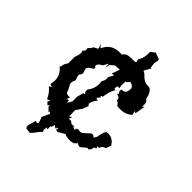

<svg xmlns="http://www.w3.org/2000/svg" viewBox="-179 -623 802 802"><g transform="rotate(45 222.0 -222.0)"><path d="M138.7 -32.7 131.3 -41 129.9 -33.7 113.3 -50.3V-59.6L106.9 -50.8L94.7 -62L102.1 -74.2L86.4 -67.9Q77.6 -92.3 53.7 -111.8L65.4 -118.2L52.2 -122.6L55.2 -147Q55.2 -179.7 26.4 -202.6L31.2 -205.1Q31.2 -221.2 43.5 -236.3V-274.9Q50.8 -292.5 50.8 -304.7Q50.8 -311.5 47.9 -316.9Q57.1 -323.2 57.1 -330.1L55.7 -336.9Q55.7 -339.4 57.4 -340.8Q59.1 -342.3 63.5 -346.4Q67.9 -350.6 68.4 -354.5Q68.8 -358.9 78.9 -362.8Q88.9 -366.7 88.9 -369.6Q88.9 -377 79.6 -390.6L94.7 -376.5Q113.8 -420.9 164.1 -420.9L176.3 -420.4Q183.6 -436 209 -438H228.5L239.3 -439L241.2 -442.9L237.8 -456.5Q249 -467.8 251 -493.2L251.5 -512.2L271.5 -527.3Q275.4 -523.4 284.7 -521.5Q293 -519.5 296.4 -517.8Q299.8 -516.1 300.8 -511.2L296.9 -490.7L300.3 -466.8L304.7 -467.8L287.1 -437Q297.4 -433.6 304.2 -425.8Q322.3 -405.3 345.2 -405.3L346.2 -405.8Q370.1 -405.8 378.9 -360.8Q390.1 -356.9 390.1 -338.4L389.2 -326.2L397.5 -334L389.2 -286.1L381.3 -293.5L384.8 -272.9Q361.8 -253.9 331.5 -253.9L313.5 -255.4Q311 -265.1 296.9 -271V-273.4Q296.9 -287.1 277.3 -290.5L283.2 -293.9L276.4 -307.1L278.8 -317.4L283.7 -316.9Q303.7 -316.9 303.7 -345.2V-350.6L294.9 -360.8Q289.1 -363.3 281.7 -365.2Q276.4 -356.9 269 -351.1L266.6 -355L265.6 -325.7L268.1 -316.9L267.1 -314L257.8 -315.9L253.9 -301.3Q255.4 -296.4 262.2 -296.4Q247.6 -273.4 244.1 -238.8L238.8 -239.7L235.8 -234.9L240.7 -231.9L230 -219.7L232.9 -213.9L242.2 -215.3Q224.1 -193.8 223.1 -176.8Q228.5 -174.3 230 -169.9L220.2 -145L201.7 -117.7L203.1 -87.9L200.7 -82L214.8 -88.9L208.5 -74.2L218.3 -75.2Q221.7 -75.2 223.6 -73.7Q225.6 -72.3 229 -69.3Q232.4 -66.4 235.8 -66.4L248 -69.3L245.6 -64L255.9 -59.6L262.2 -60.1Q257.8 -63 257.8 -65.4L268.6 -71.3L278.8 -69.3Q286.1 -69.3 292.5 -74Q298.8 -78.6 304.4 -84.2Q310.1 -89.8 314.9 -94.5Q319.8 -99.1 324.7 -99.1Q331.1 -99.1 337.4 -91.3L346.2 -106Q346.7 -115.7 349.9 -125.7Q353 -135.7 358.4 -146.5L369.6 -147.5Q397.9 -147.5 413.6 -119.6L404.8 -96.7Q388.2 -93.8 384.8 -77.1L374.5 -79.1L378.4 -67.9Q366.2 -67.9 366.2 -51.8L358.4 -42.5L352.5 -43.5Q347.2 -43.5 337.2 -33.4Q327.1 -23.4 322.8 -23.4Q315.9 -23.4 307.1 -29.3Q298.8 -13.2 276.9 -13.2Q256.8 -13.2 243.7 -19.5L215.3 -2.4Q203.1 -2.9 203.1 -8.3L207.5 -12.2L205.1 -15.6L200.7 -9.3L197.3 -12.2L198.2 -4.9Q192.4 -10.3 186 -14.2L181.2 1.5L176.8 1L177.2 20.5L169.9 15.1L167 31.7L171.9 41Q165 45.9 155.3 58.6Q147.5 71.3 134.8 82.5L110.4 79.1L107.4 65.9L117.7 28.8Q123.5 31.7 127 31.7Q131.3 31.7 131.3 25.9Q131.3 18.6 123 0.5ZM214.8 -370.1 188.5 -368.7 170.4 -353.5 166 -334.5 164.1 -355.5 151.9 -333Q130.9 -322.3 130.9 -311Q130.9 -305.7 137.7 -303.2L133.3 -293.9Q110.8 -283.7 110.8 -272L116.7 -251Q116.7 -244.1 112.5 -240.5Q108.4 -236.8 108.4 -230L115.2 -207.5Q108.9 -195.3 108.9 -186Q108.9 -181.2 116.5 -168.5Q124 -155.8 124.5 -151.4Q125 -140.6 146 -140.6H149.9L145.5 -130.9Q145.5 -127.4 149.4 -127.4L155.8 -128.9L155.3 -120.1V-114.7L168.5 -136.7L168 -163.1L176.3 -193.4L181.6 -192.9L182.1 -198.2Q181.6 -201.2 178.2 -201.2L177.7 -215.8Q196.3 -238.8 196.3 -266.1Q196.3 -274.4 194.8 -283.2Q202.6 -292.5 202.6 -305.7Q202.6 -309.6 202.1 -314L214.8 -335.9L202.1 -335Z"/></g></svg>

Font: Truetypewriter PolyglOTT
Style: Regular
Weight: 400
Designer: Sergey Beatoff a.k.a. Sam_T
Version: Version 3.76